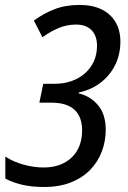

<svg xmlns="http://www.w3.org/2000/svg" viewBox="-20 -744 514 774"><path d="M157.7 9.8Q108.9 9.8 71.3 1.2Q33.7 -7.3 1.5 -23.9V-112.8Q32.2 -92.3 74 -80.6Q115.7 -68.8 155.8 -68.8Q192.9 -68.8 221.7 -79.8Q250.5 -90.8 270.5 -110.6Q290.5 -130.4 300.8 -157.7Q311 -185.1 311 -217.8Q311 -254.9 297.4 -279.8Q283.7 -304.7 256.3 -317.4Q229 -330.1 188.5 -330.1H138.7L154.3 -406.2H200.7Q236.8 -406.2 267.8 -417Q298.8 -427.7 322 -448Q345.2 -468.3 358.2 -496.6Q371.1 -524.9 371.1 -559.6Q371.1 -599.6 349.1 -622.3Q327.1 -645 286.6 -645Q249.5 -645 216.1 -630.9Q182.6 -616.7 150.9 -593.8L116.7 -661.1Q155.8 -689.9 200 -707Q244.1 -724.1 301.3 -724.1Q353 -724.1 389.6 -706.1Q426.3 -688 445.8 -654.8Q465.3 -621.6 465.3 -576.2Q465.3 -525.4 444.8 -483.2Q424.3 -440.9 386.7 -411.6Q349.1 -382.3 297.4 -371.1V-367.7Q345.2 -356 375.7 -319.3Q406.2 -282.7 406.2 -220.7Q406.2 -175.8 390.9 -134.3Q375.5 -92.8 344.5 -60.3Q313.5 -27.8 266.6 -9Q219.7 9.8 157.7 9.8Z"/></svg>

Font: Open Sans SemiCondensed Medium
Style: Italic
Weight: 500
Width: 4
Italic angle: -12°
Designer: Monotype Design Team
Foundry: Monotype Imaging Inc.
Version: Version 3.000